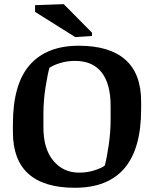

<svg xmlns="http://www.w3.org/2000/svg" viewBox="-20 -891 727 922"><path d="M339.4 10.7Q191.4 10.7 116.7 -56.2Q42 -123 42 -256.3V-294.9Q42 -487.3 123 -579.3Q204.1 -671.4 358.4 -671.4Q505.9 -671.4 581.8 -604.5Q657.7 -537.6 657.7 -403.8V-365.7Q657.7 -177.7 578.1 -83.5Q498.5 10.7 339.4 10.7ZM511.2 -382.3Q511.2 -488.3 468 -543.5Q424.8 -598.6 340.3 -598.6Q303.7 -598.6 270.8 -588.9Q237.8 -579.1 217.3 -565.4Q208.5 -534.2 198.5 -471.2Q188.5 -408.2 188.5 -343.3V-278.3Q188.5 -176.3 236.1 -119.1Q283.7 -62 359.9 -62Q398.9 -62 432.9 -72.8Q466.8 -83.5 482.9 -95.7Q493.2 -132.3 502.2 -195.1Q511.2 -257.8 511.2 -317.4ZM421.9 -718.3 341.3 -712.9 148.4 -834V-866.2L286.1 -871.1L421.9 -733.9Z"/></svg>

Font: Noticia Text
Style: Bold
Weight: 700
Designer: JM Sole
Foundry: JM Sole
Version: Version 1.003